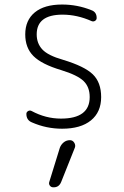

<svg xmlns="http://www.w3.org/2000/svg" viewBox="-20 -550 540 835"><path d="M240.2 92.8Q245.1 79.1 256.8 69.3Q268.6 59.6 284.2 59.6Q295.9 59.6 302.7 70.3Q309.6 81.1 305.7 91.8L246.1 241.2Q236.3 265.6 211.9 264.6Q202.1 264.6 196.8 257.3Q191.4 250 194.3 241.2ZM246.1 -245.1Q161.1 -270.5 125.5 -306.2Q89.8 -341.8 89.8 -400.4Q89.8 -461.9 131.3 -496.1Q172.9 -530.3 250 -530.3Q316.4 -530.3 377 -505.9Q400.4 -498 400.4 -471.7Q400.4 -463.9 393.6 -459.5Q386.7 -455.1 378.9 -458Q315.4 -486.3 252 -486.3Q139.6 -486.3 139.6 -400.4Q139.6 -361.3 164.1 -335Q188.5 -308.6 253.9 -290Q347.7 -261.7 383.8 -226.6Q419.9 -191.4 419.9 -127.9Q419.9 -62.5 375.5 -26.4Q331.1 9.8 250 9.8Q181.6 9.8 119.1 -17.6Q94.7 -27.3 94.7 -54.7Q94.7 -62.5 102.1 -66.9Q109.4 -71.3 117.2 -67.4Q178.7 -34.2 245.1 -34.2Q370.1 -34.2 370.1 -127.9Q370.1 -171.9 343.3 -197.8Q316.4 -223.6 246.1 -245.1Z"/></svg>

Font: Rounded-X Mgen+ 2m light
Style: Regular
Weight: 200
Designer: [Source Han Sans]
Ryoko NISHIZUKA  (kana & ideographs); Paul D. Hunt (Latin, Greek & Cyrillic); Wenlong ZHANG  (bopomofo
Version: Version 1.059.20150602